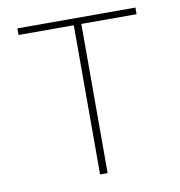

<svg xmlns="http://www.w3.org/2000/svg" viewBox="-76 -730 752 801"><g transform="rotate(-10 300.0 -330.0)"><path d="M284 0V-632H50V-660H550V-632H316V0Z"/></g></svg>

Font: Source Code Pro ExtraLight
Style: Regular
Weight: 200
Monospace: yes
Designer: Paul D. Hunt, Teo Tuominen
Foundry: Adobe Systems Incorporated
Version: Version 2.030;PS 1.000;hotconv 16.6.51;makeotf.lib2.5.65220